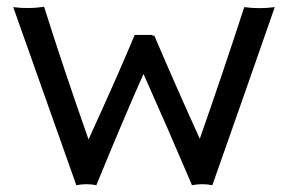

<svg xmlns="http://www.w3.org/2000/svg" viewBox="-20 -546 845 566"><path d="M377 -443H381H429Q431 -436 434 -443Q502 -284 569 -137Q637 -331 700 -525Q745 -519 790 -525Q760 -438 698.5 -263Q637 -88 606 0Q576 -6 546 0Q475 -167 403 -328Q343 -193 264 0Q235 -6 205 0L19 -525Q65 -519 110 -526Q167 -345 241 -135Q328 -325 377 -443Z"/></svg>

Font: Rilu
Style: Bold
Weight: 500
Designer: Alí Sinisterra
Foundry: Alí Sinisterra
Version: ""